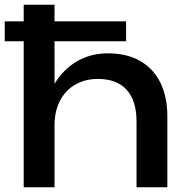

<svg xmlns="http://www.w3.org/2000/svg" viewBox="-31 -790 787 810"><path d="M-11 -700H501V-616H-11ZM69 -770H199V0H69ZM424 -565Q504 -565 560 -533Q616 -501 645.5 -441.5Q675 -382 675 -298V0H545V-277Q545 -365 503.5 -411Q462 -457 382 -457Q327 -457 285.5 -432.5Q244 -408 221.5 -364Q199 -320 199 -261L153 -286Q162 -374 199 -436Q236 -498 294 -531.5Q352 -565 424 -565Z"/></svg>

Font: Unbounded
Style: Regular
Weight: 400
Designer: Luke Prowse, Jean-Baptiste Morizot, Fátima Lázaro, Florian Runge
Foundry: NaN
Version: Version 1.701;gftools[0.9.28.dev5+ged2979d]